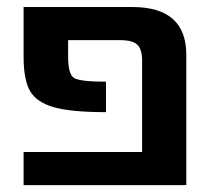

<svg xmlns="http://www.w3.org/2000/svg" viewBox="-20 -540 627 560"><path d="M523.4 0H48.8V-96.7H394.5V-363.3Q394.5 -396.5 380.4 -409.7Q366.2 -422.9 331.1 -422.9H178.7V-375Q178.7 -324.2 195.3 -313Q211.9 -301.8 289.1 -301.8V-212.9Q186.5 -212.9 136.2 -227.5Q85.9 -242.2 67.4 -274.9Q48.8 -307.6 48.8 -375V-519.5H366.2Q523.4 -519.5 523.4 -379.9Z"/></svg>

Font: Mgen+ 1c bold
Style: Bold
Weight: 700
Designer: [Source Han Sans]
Ryoko NISHIZUKA  (kana & ideographs); Paul D. Hunt (Latin, Greek & Cyrillic); Wenlong ZHANG  (bopomofo
Version: Version 1.059.20150602